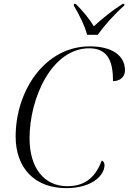

<svg xmlns="http://www.w3.org/2000/svg" viewBox="-20 -964 667 994"><path d="M431 -784H486C521 -833 573 -891 623 -935L624 -944H615C558 -908 506 -865 466 -828C440 -870 409 -907 372 -944H363L362 -935C386 -896 419 -831 431 -784ZM323 10C459 10 521 -58 521 -109C521 -121 516 -129 507 -133C477 -54 427 0 329 0C206 0 133 -97 133 -248C133 -458 249 -714 442 -714C547 -714 565 -632 565 -544C602 -544 627 -566 627 -600C627 -675 562 -724 445 -724C212 -724 61 -494 61 -257C61 -95 159 10 323 10Z"/></svg>

Font: Noto Serif Display Light
Style: Italic
Weight: 300
Italic angle: -12°
Designer: Monotype Design Team
Foundry: Monotype Imaging Inc.
Version: Version 2.009